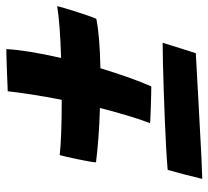

<svg xmlns="http://www.w3.org/2000/svg" viewBox="-46 -673 660 608"><g transform="rotate(-90 284.0 -369.0)"><path d="M528.5 -394Q474.5 -383 372 -381Q359 -338.5 344.5 -297Q330 -255.5 314.5 -220Q308.5 -220 292 -220.2Q275.5 -220.5 256 -221.2Q236.5 -222 220.2 -222.5Q204 -223 198 -224Q208 -250 217.8 -281.8Q227.5 -313.5 237 -348Q241.5 -364.5 246 -382.5Q196 -384 150.2 -387.5Q104.5 -391 74 -395Q74 -402 77 -418.5Q80 -435 84 -454Q88 -473 91.5 -488.5Q95 -504 97 -510Q120 -507 167.8 -505.2Q215.5 -503.5 272 -503.5Q282 -555 289 -600.2Q296 -645.5 299 -674.5Q304.5 -674.5 324 -675.5Q343.5 -676.5 367 -677.2Q390.5 -678 409.2 -678.5Q428 -679 432.5 -679Q429.5 -616.5 404.5 -505.5Q455.5 -507 498.8 -510.2Q542 -513.5 568.5 -518Q563 -495.5 554.5 -469Q546 -442.5 538.8 -421.2Q531.5 -400 528.5 -394ZM452.5 -184Q445.5 -160.5 435.5 -129Q425.5 -97.5 419.5 -79Q400.5 -78 362 -75.8Q323.5 -73.5 275.2 -71Q227 -68.5 177.8 -65.8Q128.5 -63 87 -61Q45.5 -59 21.5 -58.5Q26.5 -79.5 35 -112.5Q43.5 -145.5 50 -168Q77 -170.5 118 -172.8Q159 -175 206.5 -177Q254 -179 301 -180.5Q348 -182 387.8 -183Q427.5 -184 452.5 -184Z"/></g></svg>

Font: Grandstander SemiBold
Style: Italic
Weight: 600
Italic angle: -15°
Designer: Tyler Finck
Foundry: Etcetera Type Co
Version: Version 1.200; ttfautohint (v1.8.3)